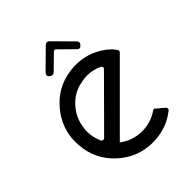

<svg xmlns="http://www.w3.org/2000/svg" viewBox="-168 -649 736 736"><g transform="rotate(-45 200.5 -281.0)"><path d="M382.8 -348.6Q384.8 -345.7 385.7 -341.8Q385.7 -340.8 385.7 -340.8Q385.7 -337.9 382.8 -335Q301.8 -253.9 138.7 -90.8Q177.7 -61.5 226.6 -60.5Q275.4 -59.6 315.4 -86.9Q318.4 -88.9 321.3 -88.9Q324.2 -88.9 327.1 -86.9Q328.1 -85.9 328.1 -85Q329.1 -85 329.1 -84Q337.9 -77.1 343.8 -72.3Q350.6 -66.4 358.4 -59.6Q361.3 -56.6 361.3 -52.7Q361.3 -47.9 357.4 -44.9Q301.8 -1 229.5 -1Q225.6 -1 222.7 -1Q146.5 -2.9 88.9 -54.7Q26.4 -110.4 20.5 -194.3Q19.5 -204.1 19.5 -212.9Q19.5 -286.1 67.4 -344.7Q119.1 -408.2 200.2 -418.9Q215.8 -420.9 230.5 -420.9Q293.9 -420.9 346.7 -383.8Q346.7 -383.8 353.5 -378.9Q360.4 -373 367.2 -367.2Q374 -361.3 377.9 -354.5Q382.8 -348.6 382.8 -348.6ZM92.8 -147.5Q94.7 -143.6 99.6 -142.6Q100.6 -142.6 101.6 -142.6Q105.5 -142.6 108.4 -145.5Q169.9 -208 293.9 -332Q296.9 -335 297.9 -338.9Q297.9 -339.8 296.9 -340.8Q296.9 -344.7 292 -347.7Q262.7 -361.3 230.5 -361.3Q215.8 -361.3 199.2 -357.4Q150.4 -348.6 117.2 -310.5Q86.9 -275.4 81.1 -231.4Q79.1 -220.7 79.1 -210Q79.1 -177.7 92.8 -147.5ZM294.9 -460.9Q293.9 -460 292 -458Q289.1 -455.1 285.2 -455.1Q280.3 -455.1 277.3 -458Q276.4 -458 275.4 -460Q274.4 -460 274.4 -460.9Q255.9 -478.5 219.7 -514.6Q216.8 -518.6 211.9 -518.6Q208 -518.6 205.1 -514.6Q186.5 -497.1 149.4 -460Q144.5 -456.1 138.7 -456.1Q132.8 -457 127.9 -460.9Q127.9 -460.9 127 -461.9Q126 -462.9 125 -463.9Q122.1 -466.8 122.1 -471.7Q122.1 -475.6 125 -478.5Q126 -479.5 127 -480.5Q127.9 -481.4 127.9 -482.4Q152.3 -506.8 201.2 -554.7Q201.2 -555.7 202.1 -555.7Q202.1 -556.6 203.1 -556.6Q204.1 -556.6 204.1 -556.6Q205.1 -557.6 205.1 -557.6Q208 -560.5 212.9 -560.5Q217.8 -560.5 220.7 -557.6Q220.7 -556.6 221.7 -556.6Q222.7 -555.7 223.6 -554.7Q248 -530.3 296.9 -480.5Q300.8 -476.6 300.8 -471.7Q300.8 -471.7 300.8 -470.7Q299.8 -464.8 294.9 -460.9Z"/></g></svg>

Font: Citrica
Style: Regular
Weight: 400
Designer: Mario Otalvaro
Version: Version 1.0